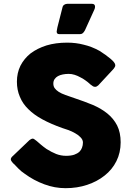

<svg xmlns="http://www.w3.org/2000/svg" viewBox="-20 -984 696 1014"><path d="M173.8 -239.3Q182.6 -232.4 195.3 -220.7Q209 -209 225.6 -197.3Q252 -180.7 276.4 -170.9Q301.8 -161.1 329.1 -161.1Q354.5 -161.1 372.1 -167Q388.7 -172.9 399.4 -182.6Q409.2 -192.4 413.1 -204.1Q418 -216.8 418 -231.4Q418 -246.1 405.3 -258.8Q393.6 -271.5 377 -280.3Q360.4 -290 341.8 -296.9Q323.2 -303.7 309.6 -307.6Q249 -329.1 204.1 -353.5Q159.2 -377.9 129.9 -407.2Q99.6 -436.5 85 -472.7Q69.3 -508.8 69.3 -552.7Q69.3 -598.6 87.9 -636.7Q107.4 -674.8 141.6 -702.1Q176.8 -728.5 225.6 -744.1Q274.4 -758.8 335 -758.8Q380.9 -758.8 421.9 -748Q463.9 -738.3 504.9 -715.8Q521.5 -705.1 537.1 -694.3Q551.8 -683.6 563.5 -673.8Q575.2 -664.1 582 -655.3Q588.9 -646.5 588.9 -639.6Q588.9 -632.8 585 -627.9Q582 -622.1 575.2 -615.2Q549.8 -587.9 499 -533.2Q490.2 -525.4 482.4 -525.4Q474.6 -525.4 469.7 -529.3Q463.9 -533.2 456.1 -539.1Q455.1 -540 452.1 -543Q442.4 -551.8 429.7 -560.5Q418 -569.3 403.3 -576.2Q389.6 -584 374 -588.9Q358.4 -593.8 342.8 -593.8Q326.2 -593.8 311.5 -590.8Q296.9 -587.9 286.1 -582Q275.4 -576.2 268.6 -566.4Q261.7 -556.6 261.7 -543Q261.7 -528.3 268.6 -518.6Q276.4 -507.8 290 -499Q303.7 -490.2 325.2 -482.4Q345.7 -474.6 373 -465.8Q425.8 -448.2 470.7 -429.7Q515.6 -410.2 547.9 -383.8Q580.1 -357.4 598.6 -321.3Q617.2 -284.2 617.2 -232.4Q617.2 -177.7 594.7 -132.8Q572.3 -87.9 532.2 -56.6Q493.2 -25.4 440.4 -7.8Q387.7 9.8 326.2 9.8Q268.6 9.8 213.9 -10.7Q158.2 -31.2 110.4 -66.4Q89.8 -80.1 76.2 -94.7Q62.5 -108.4 54.7 -117.2Q53.7 -117.2 52.7 -118.2Q52.7 -119.1 51.8 -120.1Q51.8 -120.1 50.8 -120.1Q50.8 -121.1 49.8 -122.1Q49.8 -122.1 48.8 -122.1Q37.1 -134.8 37.1 -142.6Q37.1 -151.4 48.8 -161.1Q78.1 -189.5 135.7 -244.1Q146.5 -252 152.3 -252Q157.2 -252 162.1 -248Q167 -245.1 173.8 -239.3ZM309.6 -943.4Q311.5 -954.1 319.3 -959Q327.1 -963.9 335.9 -963.9Q378.9 -963.9 464.8 -963.9Q472.7 -963.9 476.6 -960.9Q480.5 -958 481.4 -953.1Q482.4 -949.2 481.4 -943.4Q480.5 -937.5 477.5 -931.6Q461.9 -896.5 428.7 -824.2Q422.9 -813.5 417 -808.6Q411.1 -803.7 402.3 -803.7Q365.2 -803.7 293 -803.7Q285.2 -803.7 282.2 -807.6Q279.3 -811.5 279.3 -817.4Q279.3 -822.3 281.2 -829.1Q282.2 -835.9 283.2 -839.8Q292 -874 309.6 -943.4Z"/></svg>

Font: Cocogoose
Style: Regular
Weight: 400
Designer: Cosimo Lorenzo Pancini
Version: Version 1.000